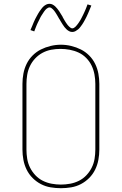

<svg xmlns="http://www.w3.org/2000/svg" viewBox="-20 -981 640 1009"><path d="M300 8Q273 8 246 3.5Q219 -1 195 -13.5Q171 -26 151.5 -45.5Q132 -65 120 -89.5Q108 -114 103 -141Q98 -168 98 -195V-540Q98 -567 103 -594Q108 -621 120 -645.5Q132 -670 151.5 -689.5Q171 -709 195 -721Q219 -733 246 -739.5Q273 -746 300 -746Q327 -746 354 -739.5Q381 -733 405 -721Q429 -709 448.5 -689.5Q468 -670 480 -645.5Q492 -621 497 -594Q502 -567 502 -540V-195Q502 -168 497 -141Q492 -114 480 -89.5Q468 -65 448.5 -45.5Q429 -26 405 -13.5Q381 -1 354 3.5Q327 8 300 8ZM300 -11Q324 -11 348.5 -15.5Q373 -20 395 -31Q417 -42 434 -60Q451 -78 462 -100Q473 -122 477 -146.5Q481 -171 481 -195V-540Q481 -565 476.5 -589.5Q472 -614 461.5 -636Q451 -658 433.5 -676Q416 -694 393.5 -704.5Q371 -715 346.5 -719.5Q322 -724 298 -724Q273 -724 249 -719.5Q225 -715 203.5 -703.5Q182 -692 165 -674Q148 -656 137.5 -634Q127 -612 123 -588Q119 -564 119 -540V-195Q119 -171 123 -146.5Q127 -122 138 -100Q149 -78 166 -60Q183 -42 205 -31Q227 -20 251.5 -15.5Q276 -11 300 -11ZM360 -813Q351 -813 343.5 -817Q336 -821 330 -826.5Q324 -832 319 -838.5Q314 -845 309.5 -852Q305 -859 300.5 -866.5Q296 -874 292 -881L291 -882Q289 -886 286 -891Q283 -896 280.5 -900.5Q278 -905 275 -909.5Q272 -914 269.5 -918Q267 -922 264 -925.5Q261 -929 257 -933Q253 -937 249 -939.5Q245 -942 240 -942Q236 -942 231.5 -939.5Q227 -937 224 -934.5Q221 -932 218 -928.5Q215 -925 211.5 -920Q208 -915 206.5 -912.5Q205 -910 203 -907Q201 -904 199 -901Q197 -898 195 -894.5Q193 -891 191 -887Q189 -883 187 -878.5Q185 -874 182.5 -869.5Q180 -865 178 -860.5Q176 -856 173.5 -850.5Q171 -845 169 -839.5Q167 -834 164.5 -828Q162 -822 160 -816L140 -823Q145 -834 149 -844Q153 -854 157 -863.5Q161 -873 165 -881Q169 -889 173 -896Q177 -903 180.5 -909.5Q184 -916 188 -921.5Q192 -927 197.5 -934.5Q203 -942 209 -947.5Q215 -953 223 -957Q231 -961 240 -961Q249 -961 256.5 -957Q264 -953 270 -947.5Q276 -942 281 -935.5Q286 -929 291 -922Q296 -915 300 -907.5Q304 -900 309 -893V-892Q311 -888 314 -883Q317 -878 319.5 -873.5Q322 -869 325 -864.5Q328 -860 330.5 -856.5Q333 -853 336 -849Q339 -845 343 -841.5Q347 -838 351 -835Q355 -832 360 -832Q364 -832 368.5 -834.5Q373 -837 376 -840Q379 -843 382 -846.5Q385 -850 388.5 -854.5Q392 -859 393.5 -861.5Q395 -864 397 -867Q399 -870 401 -873Q403 -876 405 -880Q407 -884 409 -887.5Q411 -891 413 -895.5Q415 -900 417.5 -904.5Q420 -909 422 -914Q424 -919 426.5 -924Q429 -929 431 -934.5Q433 -940 435.5 -946Q438 -952 440 -958L460 -952Q455 -940 451 -930Q447 -920 443 -911Q439 -902 435 -893.5Q431 -885 427 -878Q423 -871 419.5 -864.5Q416 -858 412 -852.5Q408 -847 402.5 -839.5Q397 -832 391 -827Q385 -822 377 -817.5Q369 -813 360 -813Z"/></svg>

Font: Iosevka Slab Thin Extended
Style: Regular
Weight: 100
Width: 7
Monospace: yes
Designer: Belleve Invis
Foundry: Belleve Invis
Version: Version 11.1.1; ttfautohint (v1.8.3)